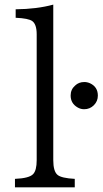

<svg xmlns="http://www.w3.org/2000/svg" viewBox="-20 -800 438 820"><path d="M299.3 0H43.9V-36.1Q105 -38.6 121.6 -56.6Q136.7 -72.3 136.7 -116.2V-653.3Q136.7 -696.3 117.7 -710Q101.6 -721.7 46.9 -724.1V-760.3Q137.7 -761.2 207.5 -780.3V-116.2Q207.5 -68.4 225.6 -53.2Q242.2 -39.1 299.3 -36.1ZM340.3 -449.7Q352.5 -449.7 364.7 -444.3Q397.9 -428.7 397.9 -391.6Q397.9 -367.7 380.9 -350.6Q363.8 -333.5 339.4 -333.5Q324.7 -333.5 312 -340.8Q281.7 -357.9 281.7 -392.1Q281.7 -418 300.8 -434.6Q316.4 -449.7 340.3 -449.7Z"/></svg>

Font: BIZ UDPMincho
Style: Regular
Weight: 400
Designer: TypeBank Co., Ltd.
Foundry: Morisawa Inc.
Version: Version 1.06